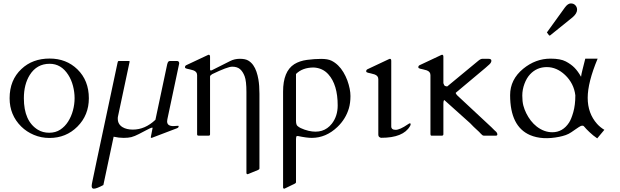

<svg xmlns="http://www.w3.org/2000/svg" viewBox="-20 -799 3652 1131"><path d="M271.5 13.7Q222.7 13.7 179.7 -4.4Q136.7 -22.5 105 -53.7Q36.6 -121.6 36.6 -220.2Q36.6 -327.6 106.4 -392.6Q171.4 -454.1 272.5 -454.1Q370.6 -454.1 436 -390.6Q503.4 -324.7 503.4 -220.2Q503.4 -120.6 436 -53.2Q369.1 13.7 271.5 13.7ZM381.8 -358.4Q340.3 -423.3 272.5 -423.3Q196.8 -423.3 155.3 -357.4Q120.6 -301.8 120.6 -220.2Q120.6 -85.4 203.1 -34.7Q231.9 -17.1 269.8 -17.1Q307.6 -17.1 335.2 -35.4Q362.8 -53.7 381.3 -83Q399.9 -112.3 409.7 -148.4Q419.4 -184.6 419.4 -220.7Q419.4 -256.8 409.9 -293.2Q400.4 -329.6 381.8 -358.4Z M753.4 8.8Q734.9 13.2 707.8 13.2Q680.7 13.2 649.4 6.3L588.9 291Q548.8 312.5 532.7 312.5Q520 312.5 520 296.4Q520 288.1 525.4 263.7Q539.1 200.2 549.3 149.4L672.4 -429.2Q673.8 -436 675 -437.7Q676.3 -439.5 680.7 -439.5H738.8Q743.7 -439.5 743.7 -436.8Q743.7 -434.1 742.2 -429.2L674.8 -112.3Q673.8 -108.9 673.8 -105.5V-99.6Q673.8 -66.9 702.1 -49.8Q726.1 -35.6 762.7 -35.6Q834.5 -35.6 895.5 -93.3L964.8 -419.9Q965.3 -421.4 966.3 -424.8Q967.3 -428.2 968.8 -431.6Q973.1 -439.5 980.5 -439.5H1024.9Q1035.6 -438 1035.6 -425.3L965.8 -96.2Q964.4 -89.4 964.4 -84Q964.4 -56.2 1001.5 -56.2L1030.3 -58.1Q1032.2 -58.1 1032.2 -54.2Q1032.2 -47.4 1022.5 -43.5L881.3 10.3Q875.5 13.2 871.8 13.2Q868.2 13.2 868.2 9.5Q868.2 5.9 878.9 -45.4Q878.9 -47.9 872.8 -46.6Q866.7 -45.4 839.1 -30.8Q811.5 -16.1 798.3 -9.5Q785.2 -2.9 774.7 1.5Q764.2 5.9 753.4 8.8Z M1201.7 -473.6Q1207.5 -476.6 1209 -476.6Q1217.3 -476.6 1217.3 -464.8V-388.7Q1218.8 -383.8 1221.2 -383.8Q1223.6 -383.8 1224.9 -384.3Q1226.1 -384.8 1229 -385.7L1335.9 -439.5Q1361.3 -452.6 1393.1 -452.6Q1424.8 -452.6 1442.1 -442.4Q1459.5 -432.1 1471.4 -415.3Q1483.4 -398.4 1490.7 -376.7Q1498 -355 1502 -332Q1508.3 -295.4 1508.3 -247.1V194.3Q1508.3 198.2 1500.5 202.1L1439.5 227.1Q1431.6 227.1 1431.6 219.2V-256.8Q1431.6 -321.8 1421.1 -349.6Q1410.6 -377.4 1393.8 -391.8Q1377 -406.2 1347.7 -406.2Q1320.8 -406.2 1230 -362.3Q1217.8 -355 1217.3 -348.6V-7.8Q1217.3 0 1209.5 0H1148.9Q1141.1 0 1141.1 -7.8V-356.4Q1141.1 -377 1118.7 -384.8Q1108.9 -388.2 1097.7 -390.4Q1086.4 -392.6 1079.8 -394.5Q1073.2 -396.5 1071.5 -398.2Q1069.8 -399.9 1069.8 -403.8Q1069.8 -411.1 1077.1 -415Z M1967.8 -51.3Q1900.4 13.2 1816.4 13.2Q1786.1 13.2 1733.9 2Q1725.6 2 1724.9 7.6Q1724.1 13.2 1723.6 20V275.4Q1723.6 279.3 1715.8 283.2L1655.3 312.5Q1647.5 312.5 1647.5 304.7V-259.3Q1647.5 -378.9 1713.4 -420.9Q1744.6 -440.4 1788.6 -446.3Q1832.5 -452.1 1871.6 -452.1Q1910.6 -452.1 1932.1 -441.7Q1953.6 -431.2 1971.4 -413.8Q1989.3 -396.5 2002.9 -373.5Q2016.6 -350.6 2025.9 -325.7Q2044.4 -273.9 2044.4 -233.4Q2044.4 -192.9 2035.2 -161.1Q2016.6 -98.1 1967.8 -51.3ZM1828.1 -401.4Q1761.7 -401.4 1723.6 -363.3V-88.9Q1723.6 -64.5 1732.2 -57.1Q1740.7 -49.8 1751 -44.7Q1761.2 -39.6 1773.7 -35.4Q1786.1 -31.2 1797.9 -28.3Q1885.7 -8.3 1934.6 -70.3Q1969.2 -114.7 1969.2 -177.7Q1969.2 -300.3 1914.1 -361.3Q1880.9 -398.4 1828.1 -401.4Z M2382.3 -66.4Q2391.1 -72.8 2395 -72.8Q2398.9 -72.8 2398.9 -66.4Q2398.9 -62 2395 -55.7Q2355.5 12.7 2225.6 12.7Q2220.7 12.7 2214.6 8.3Q2208.5 3.9 2208.5 -7.3V-332.5Q2208.5 -353 2186 -360.8Q2176.3 -364.3 2165 -366.5Q2153.8 -368.7 2147.2 -370.6Q2140.6 -372.6 2138.9 -374.3Q2137.2 -376 2137.2 -379.9Q2137.2 -387.2 2144.5 -391.1L2269 -449.7Q2274.9 -452.6 2276.4 -452.6Q2284.7 -452.6 2284.7 -440.9V-54.7Q2284.7 -34.2 2310.5 -34.2Q2335.4 -34.2 2382.3 -66.4Z M2597.7 -209.5Q2591.8 -209.5 2591.8 -185.5V-8.3Q2591.8 -1.5 2585 0H2520.5Q2515.6 -1.5 2515.6 -8.8V-356.4Q2515.6 -377 2493.2 -384.8Q2483.4 -388.2 2472.2 -390.4Q2460.9 -392.6 2454.3 -394.5Q2447.8 -396.5 2446 -398.2Q2444.3 -399.9 2444.3 -403.8Q2444.3 -411.1 2451.7 -415L2576.2 -473.6Q2582 -476.6 2583.5 -476.6Q2591.8 -476.6 2591.8 -464.8V-309.1Q2595.7 -294.9 2602.1 -292.5Q2608.4 -290 2614.7 -290L2797.9 -441.4Q2811.5 -452.6 2821.3 -452.6H2857.4Q2874.5 -452.6 2874.5 -441.4Q2874.5 -430.7 2863 -419.9Q2851.6 -409.2 2839.4 -398.9L2664.6 -252.4Q2664.6 -246.1 2673.8 -236.8L2874.5 -49.8Q2885.3 -38.1 2892.3 -32Q2899.4 -25.9 2902.8 -22.5Q2909.7 -15.6 2909.7 -7.8Q2909.7 0 2901.9 0H2829.6Q2822.3 0 2813 -10.7Q2803.7 -21.5 2787.4 -35.9Q2771 -50.3 2749.5 -73.2L2598.6 -208.5Q2598.6 -209 2598.1 -209.5Z M3500.5 -453.6Q3441.9 -313.5 3441.9 -222.7Q3441.9 -131.3 3497.1 -69.3Q3515.6 -48.8 3540 -34.2L3498 16.1Q3474.1 0 3451.9 -21.2Q3429.7 -42.5 3423.8 -50.5Q3418 -58.6 3411.9 -58.6Q3405.8 -58.6 3401.4 -56.9Q3397 -55.2 3389.9 -50.5Q3382.8 -45.9 3371.8 -38.3Q3360.8 -30.8 3345.7 -20.3Q3330.6 -9.8 3312.5 -3.4Q3294.4 2.9 3274.9 6.8Q3173.8 27.3 3102.1 -3.4Q2984.9 -54.2 2984.9 -238.8Q2984.9 -330.6 3062 -394Q3134.8 -453.6 3223.1 -453.6Q3281.7 -453.6 3313 -437Q3344.2 -420.4 3364.5 -399.7Q3384.8 -378.9 3402.8 -346.7Q3404.3 -361.8 3411.1 -387.7Q3424.3 -437 3427.7 -453.6ZM3142.1 -53.2Q3185.5 -20 3233.4 -20Q3294.9 -20 3332 -76.7Q3345.2 -96.7 3357.2 -138.7Q3369.1 -180.7 3369.1 -237.3Q3360.8 -307.6 3308.6 -357.4Q3259.3 -403.8 3201.2 -403.8Q3142.1 -403.8 3102.5 -361.3Q3082 -339.4 3069.3 -305.2Q3056.6 -271 3056.6 -236.1Q3056.6 -201.2 3062.7 -177.7Q3068.8 -154.3 3080.1 -131.6Q3091.3 -108.9 3106.9 -88.6Q3122.6 -68.4 3142.1 -53.2ZM3203.6 -605Q3201.7 -606.9 3201.7 -607.9Q3201.7 -608.9 3203.6 -610.8L3307.6 -754.9Q3325.2 -778.8 3342.3 -778.8Q3359.4 -778.8 3369.4 -767.8Q3379.4 -756.8 3379.4 -742.2Q3379.4 -719.7 3352.5 -696.8L3221.2 -590.8Q3218.8 -589.4 3217.3 -589.4Q3215.8 -589.4 3214.4 -590.8Z"/></svg>

Font: Cardo-Italic
Style: Italic
Weight: 400
Italic angle: -12°
Designer: David J. Perry
Foundry: David J. Perry
Version: Version 0.991